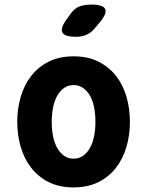

<svg xmlns="http://www.w3.org/2000/svg" viewBox="-20 -805 640 835"><path d="M300 10Q238 10 192 -13Q146 -36 115.5 -75.5Q85 -115 70 -166.5Q55 -218 55 -275Q55 -332 70 -383.5Q85 -435 115.5 -474.5Q146 -514 192 -537Q238 -560 300 -560Q362 -560 408 -537Q454 -514 484.5 -475Q515 -436 530 -384.5Q545 -333 545 -275Q545 -218 530 -166.5Q515 -115 484.5 -75.5Q454 -36 408 -13Q362 10 300 10ZM300 -115Q324 -115 342 -128Q360 -141 372 -163Q384 -185 389.5 -214Q395 -243 395 -275Q395 -308 389.5 -337Q384 -366 372 -387.5Q360 -409 342 -422Q324 -435 300 -435Q276 -435 258 -422Q240 -409 228 -387Q216 -365 210.5 -336Q205 -307 205 -275Q205 -243 210.5 -214Q216 -185 228 -163Q240 -141 258 -128Q276 -115 300 -115ZM311 -645Q260 -645 251 -664.5Q242 -684 272 -724L287 -745Q305 -770 327 -777.5Q349 -785 378 -785Q429 -785 437.5 -765.5Q446 -746 414 -708L393 -683Q377 -663 356.5 -654Q336 -645 311 -645Z"/></svg>

Font: Maple Mono ExtraBold
Style: Regular
Weight: 800
Monospace: yes
Designer: subframe7536
Version: Version 7.000